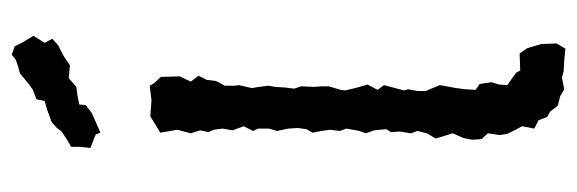

<svg xmlns="http://www.w3.org/2000/svg" viewBox="-348 -631 983 327"><g transform="rotate(-90 143.5 -467.5)"><path d="M155 2 143 -5 127 -9 117 -22 108 -27 102 -42 88 -49 92 -70 87 -79 79 -95 77 -108 80 -128 70 -139 69 -155 72 -170 80 -188 71 -217 80 -232 84 -248 80 -259 83 -278 82 -293 87 -301 85 -322 80 -336 84 -347 88 -369 84 -380 86 -397 84 -411 81 -427 87 -437 89 -452 88 -468 84 -487 88 -501V-519L84 -528L92 -544L85 -563L88 -580L86 -595L82 -604L85 -618L80 -634L86 -657L81 -686L109 -703L136 -701L161 -704L165 -697L176 -685L177 -653L168 -634L178 -621L171 -607L169 -591L161 -576V-559L162 -552L157 -530L159 -518L161 -502L159 -490L158 -474L156 -458L160 -446L159 -425L160 -411V-399L154 -379L153 -371L157 -354L163 -333L154 -316L162 -305L158 -290L153 -271L155 -264L152 -248V-234L162 -210L157 -182L155 -167L154 -149L164 -142L167 -122L163 -109L162 -95L172 -88L183 -80L187 -73L216 -74L225 -61L232 -37L233 -11L224 4L205 2L186 1L175 -2ZM81 -788 78 -796 68 -800 55 -805 57 -823V-838L71 -846L83 -854L89 -862L99 -871L121 -879L135 -883L138 -897L154 -903L164 -910L182 -925L193 -928L205 -932L214 -939L228 -934L234 -922L246 -902L234 -883L241 -870L230 -860L218 -854L209 -849L196 -840L183 -841L174 -842L159 -829L144 -827L129 -824L128 -813L115 -803L104 -798Z"/></g></svg>

Font: Winky Rough Light
Style: Regular
Weight: 300
Designer: Simon Atzbach
Foundry: typofactur
Version: Version 1.206; ttfautohint (v1.8.4.7-5d5b)